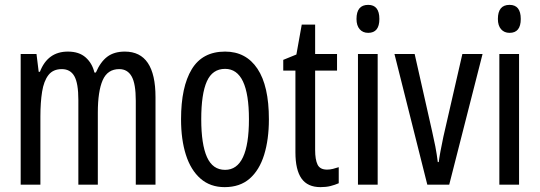

<svg xmlns="http://www.w3.org/2000/svg" viewBox="-20 -759 2218 789"><path d="M493 -547Q619 -547 619 -360V0H538V-345Q538 -415 521 -445Q504 -475 470 -475Q422 -475 402 -429.5Q382 -384 382 -296V0H302V-348Q302 -417 285.5 -446Q269 -475 234 -475Q198 -475 179 -450.5Q160 -426 153 -382Q146 -338 146 -281V0H65V-537H130L139 -464H144Q176 -547 259 -547Q305 -547 332 -523Q359 -499 368 -461H374Q393 -505 421 -526Q449 -547 493 -547Z M1085 -269Q1085 -186 1065.5 -123Q1046 -60 1006 -25Q966 10 903 10Q844 10 804 -25Q764 -60 744 -122.5Q724 -185 724 -269Q724 -402 768 -474.5Q812 -547 905 -547Q991 -547 1038 -476.5Q1085 -406 1085 -269ZM807 -269Q807 -166 830.5 -113.5Q854 -61 905 -61Q1003 -61 1003 -269Q1003 -476 905 -476Q853 -476 830 -424.5Q807 -373 807 -269Z M1324 -62Q1336 -62 1348 -65Q1360 -68 1372 -72V-6Q1356 1 1338 5.5Q1320 10 1297 10Q1244 10 1219 -25.5Q1194 -61 1194 -133V-469H1144V-513L1198 -535L1220 -658H1275V-537H1365V-469H1275V-143Q1275 -103 1285 -82.5Q1295 -62 1324 -62Z M1493 -739Q1539 -739 1539 -681Q1539 -624 1493 -624Q1471 -624 1458 -639Q1445 -654 1445 -681Q1445 -739 1493 -739ZM1532 -537V0H1451V-537Z M1736 0 1601 -537H1684L1756 -218Q1763 -188 1769 -157Q1775 -126 1779 -93H1783Q1785 -110 1790 -137Q1795 -164 1802 -197L1880 -537H1963L1826 0Z M2074 -739Q2120 -739 2120 -681Q2120 -624 2074 -624Q2052 -624 2039 -639Q2026 -654 2026 -681Q2026 -739 2074 -739ZM2113 -537V0H2032V-537Z"/></svg>

Font: Noto Sans Khmer UI ExtraCondensed
Style: Regular
Weight: 400
Width: 2
Designer: Danh Hong and the Monotype Design Team
Foundry: Monotype Imaging Inc.
Version: Version 2.002; ttfautohint (v1.8.4.7-5d5b)